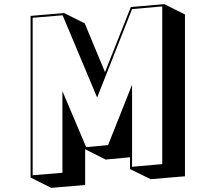

<svg xmlns="http://www.w3.org/2000/svg" viewBox="-20 -836 1040 929"><path d="M609 -18V-75L491 -64L392 -114V59L228 73L128 23V-759L290 -773L390 -723L488 -487L613 -802L775 -816L875 -766V17L709 31ZM619 -792 450 -364 283 -762 138 -750V12L282 0V-395L397 -124L503 -134L619 -426V-29L765 -42V-805Z"/></svg>

Font: Rampart One
Style: Regular
Weight: 400
Designer: Fontworks Inc.
Foundry: Fontworks Inc.
Version: Version 1.100